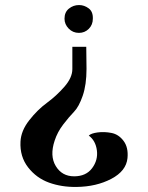

<svg xmlns="http://www.w3.org/2000/svg" viewBox="-20 -467 585 759"><path d="M61 93Q63 50 95.5 8.5Q128 -33 165.5 -60.5Q203 -88 234.5 -124Q266 -160 266 -194V-282H321L322 -195Q322 -132 307 -88.5Q292 -45 272.5 -25Q253 -5 230 25Q207 55 196 89Q176 149 200.5 189.5Q225 230 273 230Q320 230 344 198Q368 166 363 127.5Q358 89 331 69Q340 60 366 56.5Q392 53 420.5 58.5Q449 64 468.5 90Q488 116 484 158Q479 209 420 240Q361 271 283 272Q224 273 174 255Q124 237 91 194.5Q58 152 61 93ZM235 -393Q235 -419 252.5 -433Q270 -447 292 -447H293Q313 -447 330.5 -434Q348 -421 347 -393Q347 -369 331 -353Q315 -337 292 -337Q268 -337 251.5 -354Q235 -371 235 -393Z"/></svg>

Font: GFS Artemisia
Style: Bold
Weight: 700
Designer: Designed by Takis Katsoulidis.
Foundry: Designed by Takis Katsoulidis.
Version: Version 1.0